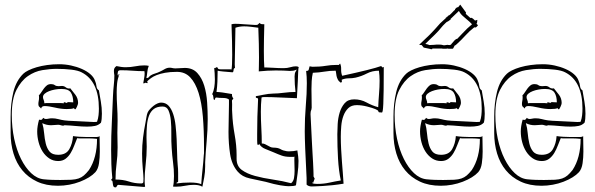

<svg xmlns="http://www.w3.org/2000/svg" viewBox="-20 -791 2577 831"><path d="M357 -243Q376 -243 391 -246Q406 -249 417 -260Q421 -273 421 -299Q421 -325 416.5 -351Q412 -377 408 -400Q399 -405 397.5 -418Q396 -431 391 -442Q386 -457 371 -470Q356 -483 334.5 -492.5Q313 -502 287.5 -507.5Q262 -513 236 -513Q209 -513 184 -509.5Q159 -506 138.5 -500Q118 -494 103 -486.5Q88 -479 81 -472Q50 -442 38 -393Q26 -344 26 -286V-215Q26 -168 38.5 -126.5Q51 -85 76.5 -54Q102 -23 140.5 -5Q179 13 231 13Q255 13 279.5 8.5Q304 4 326 -4.5Q348 -13 365 -23.5Q382 -34 393 -46Q405 -60 408.5 -84.5Q412 -109 412 -135Q412 -152 411.5 -169.5Q411 -187 411 -202Q407 -198 398 -198Q393 -198 381.5 -198Q370 -198 355.5 -198Q341 -198 325 -199Q309 -200 296 -202Q294 -170 280 -145.5Q266 -121 232 -121Q206 -121 194.5 -135Q183 -149 178 -170Q173 -191 171 -214.5Q169 -238 163 -258Q173 -253 182.5 -251Q192 -249 201 -249Q209 -249 217 -250Q225 -251 232 -251Q237 -251 243 -249Q249 -247 254 -247L259 -249Q285 -248 310 -245.5Q335 -243 357 -243ZM157 -272Q155 -272 153 -272.5Q151 -273 149 -273Q141 -244 141 -222Q141 -199 147 -176Q153 -153 164.5 -135Q176 -117 193 -105.5Q210 -94 232 -94Q251 -94 264 -104Q277 -114 286 -129Q295 -144 301.5 -161.5Q308 -179 314 -193Q319 -192 322.5 -192Q326 -192 330 -192H366Q374 -192 382 -191.5Q390 -191 400 -190Q400 -108 365 -55Q353 -40 343 -31.5Q333 -23 320 -18.5Q307 -14 288.5 -13Q270 -12 241 -12Q224 -12 206.5 -12.5Q189 -13 169 -15Q140 -18 115 -41.5Q90 -65 71 -103Q52 -141 41.5 -190Q31 -239 31 -294Q31 -362 51 -401.5Q71 -441 100.5 -461.5Q130 -482 163.5 -487.5Q197 -493 225 -493Q260 -493 289 -489.5Q318 -486 333 -478Q408 -440 408 -321Q408 -307 406.5 -292.5Q405 -278 400 -264Q397 -263 385 -263Q336 -266 304.5 -267Q273 -268 259 -270Q245 -272 232 -275.5Q219 -279 205 -279Q197 -279 190.5 -277.5Q184 -276 178 -276Q172 -276 167 -281Q162 -272 157 -272ZM306 -318Q308 -318 313 -329Q318 -340 318 -345Q318 -365 306.5 -380.5Q295 -396 284 -409Q283 -408 279 -408Q271 -408 264 -413.5Q257 -419 248 -419Q244 -419 240.5 -418.5Q237 -418 233 -418Q223 -418 217 -422.5Q211 -427 201 -427Q190 -427 183 -421.5Q176 -416 170 -408L159 -392Q154 -384 148 -378Q149 -377 149 -368Q149 -361 147.5 -354Q146 -347 146 -340Q146 -332 150.5 -328.5Q155 -325 158 -321Q160 -332 173 -332Q190 -332 217.5 -325.5Q245 -319 269 -319Q293 -319 300 -323Q302 -321 302.5 -319.5Q303 -318 306 -318ZM166 -371Q166 -379 173.5 -385.5Q181 -392 192.5 -396.5Q204 -401 218 -403.5Q232 -406 246 -406Q277 -406 287 -390Q297 -374 297 -348Q292 -348 286.5 -348.5Q281 -349 277 -349Q270 -349 270 -345Q269 -346 256 -349V-347Q256 -346 257 -346Q257 -345 256 -344Q248 -345 231.5 -345Q215 -345 194 -345Q174 -345 172 -344Q172 -352 169 -358.5Q166 -365 166 -371Z M608 17Q607 11 606.5 4.5Q606 -2 606 -9Q606 -42 610.5 -80Q615 -118 615 -156Q615 -166 614.5 -176Q614 -186 614 -197Q614 -224 616 -248Q618 -272 625 -290.5Q632 -309 646 -319.5Q660 -330 684 -330Q702 -330 709.5 -312.5Q717 -295 719.5 -269Q722 -243 721.5 -211Q721 -179 723 -151Q725 -118 729 -88Q733 -58 733 -29Q733 1 729 16Q730 17 735 17H742Q762 17 781 13Q800 9 819 9Q828 9 837.5 10.5Q847 12 856 17Q860 -2 864 -24Q868 -46 868 -71V-89Q870 -131 874.5 -180.5Q879 -230 879 -275Q879 -309 876.5 -348Q874 -387 864 -420Q854 -453 834 -475Q814 -497 780 -497Q770 -497 760 -496Q750 -495 740 -495Q732 -495 726 -496.5Q720 -498 715 -498Q703 -498 693 -492Q683 -486 672 -481Q662 -476 651.5 -473Q641 -470 633 -465Q628 -462 624.5 -457.5Q621 -453 614 -453V-456Q616 -463 617.5 -479Q619 -495 624 -506Q619 -507 614.5 -507.5Q610 -508 605 -508Q586 -508 565.5 -504Q545 -500 524 -500Q513 -500 503.5 -501.5Q494 -503 484 -505Q477 -500 475 -495Q473 -490 473 -484Q473 -480 473.5 -475Q474 -470 475 -465Q475 -445 472.5 -422.5Q470 -400 469 -376Q467 -319 464 -260.5Q461 -202 461 -142Q461 -111 462 -81Q463 -51 466 -22Q466 -17 463.5 -16Q461 -15 461 -11Q466 -10 467 -5Q468 0 468.5 5.5Q469 11 471 15.5Q473 20 480 20Q484 20 485.5 15Q487 10 492 9L601 18Q607 18 608 17ZM851 6Q834 -1 803 -1Q787 -1 772 0Q757 1 744 3Q744 -2 747.5 -2Q751 -2 751 -6V-43Q751 -52 750.5 -60.5Q750 -69 749 -78Q747 -101 746.5 -130Q746 -159 744.5 -189Q743 -219 740 -247Q737 -275 729.5 -297.5Q722 -320 709.5 -333.5Q697 -347 677 -347Q670 -347 661 -343Q652 -339 644 -332.5Q636 -326 629 -318.5Q622 -311 619 -304Q616 -297 614 -285Q612 -273 610 -262Q603 -227 599 -194.5Q595 -162 595 -127Q595 -93 598 -61Q601 -29 601 -18Q601 -10 600.5 -3.5Q600 3 591 3Q563 3 537.5 -5.5Q512 -14 480 -14Q480 -49 484.5 -82.5Q489 -116 489 -153Q489 -168 488.5 -183.5Q488 -199 488 -216Q488 -230 488.5 -243Q489 -256 489 -269Q489 -300 487 -330.5Q485 -361 485 -392Q485 -412 487 -431Q489 -450 497 -470Q492 -470 492.5 -467Q493 -464 491 -462Q490 -464 490 -466Q490 -467 489 -468Q489 -474 490.5 -480.5Q492 -487 502 -487Q528 -487 553 -485Q578 -483 605 -483Q605 -481 605.5 -478.5Q606 -476 606 -474Q606 -463 603.5 -450.5Q601 -438 600 -431Q601 -430 602 -430Q604 -430 606.5 -431.5Q609 -433 612 -433Q612 -432 613 -432Q614 -432 615 -431.5Q616 -431 618 -431Q618 -432 619 -433Q619 -435 618 -436Q617 -437 617 -439Q623 -445 633 -452.5Q643 -460 658 -466Q673 -472 694.5 -476Q716 -480 746 -480Q781 -480 803.5 -456Q826 -432 839.5 -389Q853 -346 858 -286.5Q863 -227 863 -155V-137Q863 -132 863 -128Q863 -124 862 -119Q860 -88 856.5 -57Q853 -26 851 6Z M1165 -152Q1156 -152 1150 -155Q1144 -158 1138.5 -161Q1133 -164 1127 -167Q1121 -170 1113 -170Q1113 -202 1111 -237.5Q1109 -273 1109 -308Q1109 -339 1112 -369Q1116 -371 1124 -371Q1154 -371 1193 -369Q1232 -367 1265 -366Q1268 -414 1269 -440Q1270 -466 1270.5 -478.5Q1271 -491 1271.5 -494Q1272 -497 1273 -500Q1269 -504 1261 -504Q1250 -504 1236.5 -500Q1223 -496 1208 -496Q1185 -496 1164.5 -497.5Q1144 -499 1132 -499H1124Q1123 -512 1122.5 -530Q1122 -548 1122 -571Q1122 -594 1122.5 -622.5Q1123 -651 1124 -686Q1119 -686 1113 -686.5Q1107 -687 1104 -692Q1097 -685 1095 -684Q1093 -683 1084 -683Q1060 -684 1036.5 -686Q1013 -688 998 -688Q990 -688 982 -686Q985 -603 985 -554Q985 -505 982 -490Q981 -491 972 -491H935Q924 -491 923 -495.5Q922 -500 918 -500Q915 -500 913.5 -498Q912 -496 910 -496Q909 -496 909 -496.5Q909 -497 907 -497Q908 -488 909 -475Q910 -462 910 -447Q910 -430 907.5 -413.5Q905 -397 898 -383Q901 -382 902 -378Q903 -374 903.5 -370Q904 -366 904.5 -362.5Q905 -359 908 -359Q911 -359 911 -363.5Q911 -368 916 -369Q929 -367 946 -367Q963 -367 971 -360V-339Q971 -311 970 -281Q969 -251 969 -220Q969 -169 976 -123.5Q983 -78 1009 -48Q1028 -26 1060.5 -19Q1093 -12 1130 -4Q1168 7 1193 11Q1218 15 1229 15Q1252 15 1261 11Q1264 -12 1268 -40Q1272 -68 1272 -95Q1272 -103 1270.5 -114.5Q1269 -126 1267 -140Q1250 -136 1232 -136Q1220 -136 1219 -137Q1205 -139 1194 -145.5Q1183 -152 1165 -152ZM1004 -104V-120Q1004 -162 995.5 -208.5Q987 -255 985 -303Q984 -316 984.5 -328Q985 -340 984 -354Q984 -359 986.5 -360Q989 -361 990 -365Q984 -372 984 -380V-384Q934 -393 917 -393Q920 -415 921 -438Q922 -461 922 -485Q930 -483 946 -481.5Q962 -480 987 -478Q991 -481 991 -488Q991 -495 997 -497Q997 -501 996.5 -504.5Q996 -508 996 -512Q996 -540 999 -671Q1017 -677 1037 -677Q1051 -677 1066.5 -675Q1082 -673 1098 -671Q1101 -597 1101 -542Q1101 -520 1100.5 -505Q1100 -490 1100 -482Q1120 -484 1138 -485Q1156 -486 1173 -486Q1191 -486 1206.5 -485.5Q1222 -485 1234 -484Q1242 -484 1249 -485Q1256 -486 1264 -490Q1264 -488 1259.5 -481Q1255 -474 1255 -460Q1255 -442 1256 -426Q1257 -410 1259 -393Q1235 -393 1208.5 -389.5Q1182 -386 1162 -386Q1154 -386 1141.5 -384.5Q1129 -383 1117.5 -380.5Q1106 -378 1097.5 -376.5Q1089 -375 1088 -375L1087 -372Q1087 -367 1091.5 -367Q1096 -367 1097 -362Q1095 -324 1094 -286Q1093 -248 1093 -211Q1093 -194 1093 -184.5Q1093 -175 1093.5 -170.5Q1094 -166 1094.5 -165Q1095 -164 1097 -164Q1101 -164 1101 -167V-169Q1111 -153 1128 -146.5Q1145 -140 1166 -131Q1184 -123 1199.5 -117.5Q1215 -112 1237 -112H1246Q1254 -112 1255 -113Q1254 -112 1254 -104V-96Q1254 -85 1254.5 -74Q1255 -63 1255 -52Q1255 -35 1252.5 -20.5Q1250 -6 1240 2Q1202 -8 1160.5 -14Q1119 -20 1084 -29.5Q1049 -39 1026.5 -55.5Q1004 -72 1004 -104ZM1193 -1Q1192 0 1188 0Q1188 -1 1193 -1Z M1637 -500Q1636 -500 1636 -499Q1634 -499 1633.5 -501Q1633 -503 1629 -505Q1590 -491 1461 -463Q1456 -476 1456.5 -491Q1457 -506 1452 -516L1449 -513Q1448 -512 1448 -511.5Q1448 -511 1447 -510H1436Q1412 -510 1389 -506Q1366 -502 1332 -502Q1330 -502 1320 -504Q1317 -494 1316 -489Q1315 -484 1305 -484Q1308 -460 1308 -431Q1308 -386 1303.5 -333Q1299 -280 1299 -223Q1299 -197 1301 -146.5Q1303 -96 1307 -20V8Q1315 16 1329 16Q1332 16 1345 15.5Q1358 15 1377 14Q1396 13 1419.5 10.5Q1443 8 1467 4Q1466 -15 1464 -39.5Q1462 -64 1460 -90.5Q1458 -117 1456.5 -145Q1455 -173 1455 -199Q1455 -221 1457 -245.5Q1459 -270 1466.5 -290Q1474 -310 1487.5 -323Q1501 -336 1524 -336Q1545 -336 1568.5 -330Q1592 -324 1604 -319Q1616 -314 1617 -310.5Q1618 -307 1620 -305L1633 -304Q1635 -304 1636.5 -312Q1638 -320 1639 -341.5Q1640 -363 1640.5 -401.5Q1641 -440 1641 -501Q1639 -500 1637 -500ZM1513 -361Q1486 -361 1471.5 -344Q1457 -327 1450 -303.5Q1443 -280 1441.5 -254Q1440 -228 1440 -210Q1440 -156 1443 -104.5Q1446 -53 1455 -10Q1430 -6 1405.5 -0.5Q1381 5 1352 5Q1346 5 1338.5 4Q1331 3 1331 -1V-3Q1332 -3 1332.5 -1Q1333 1 1335 1L1342 -18L1337 -27V-36Q1337 -40 1336.5 -54Q1336 -68 1335 -87.5Q1334 -107 1332.5 -130Q1331 -153 1330 -176Q1327 -231 1324 -297Q1324 -308 1327 -316V-312L1329 -325Q1329 -356 1328.5 -372Q1328 -388 1328 -405Q1328 -422 1329 -440Q1330 -458 1334 -476Q1361 -477 1384 -481Q1407 -485 1433 -485Q1434 -482 1434.5 -476Q1435 -470 1436.5 -462.5Q1438 -455 1442 -447Q1446 -439 1455 -433Q1460 -435 1460 -440Q1460 -441 1459.5 -442Q1459 -443 1459 -444V-446Q1474 -452 1489.5 -452Q1505 -452 1519 -455Q1545 -461 1568 -473Q1591 -485 1620 -485Q1623 -464 1623 -442Q1623 -414 1620.5 -384.5Q1618 -355 1617 -327Q1591 -334 1566.5 -347.5Q1542 -361 1513 -361Z M1972 -771 1963 -760Q1958 -760 1955 -757L1949 -751L1950 -749L1944 -744Q1939 -739 1933.5 -733Q1928 -727 1926 -726L1922 -724Q1918 -723 1918 -720L1914 -718Q1913 -718 1913 -716L1909 -714L1910 -713L1885 -690Q1872 -675 1864.5 -667Q1857 -659 1851 -652.5Q1845 -646 1838 -639Q1831 -632 1819 -621L1794 -597L1805 -596L1814 -585L1838 -580Q1840 -579 1843 -579Q1844 -579 1845 -578H1851L1850 -579L1852 -581H1892Q1894 -580 1902 -580H1907Q1914 -580 1916 -581Q1920 -581 1921 -580H1938Q1942 -580 1944.5 -587.5Q1947 -595 1951 -595L1957 -600Q1977 -618 1994.5 -637.5Q2012 -657 2033 -673Q2034 -672 2038 -672Q2040 -672 2044 -676L2049 -682L2042 -688Q2045 -691 2045 -694L2046 -705L2036 -702Q2028 -710 2024.5 -712Q2021 -714 2019 -714L2016 -713L1996 -731L1997 -737ZM1834 -598 1821 -601 1830 -610Q1841 -621 1848.5 -628Q1856 -635 1862.5 -641.5Q1869 -648 1877 -656.5Q1885 -665 1897 -680L1907 -690Q1914 -697 1917 -698V-697L1931 -707L1930 -709L1954 -732Q1960 -737 1965 -743L1968 -741Q1973 -730 1986.5 -719Q2000 -708 2012 -697L2023 -686Q2012 -677 2001.5 -667Q1991 -657 1982 -647L1959 -623Q1954 -623 1948 -617L1934 -601Q1933 -600 1933 -599L1928 -596Q1918 -596 1917 -597L1903 -595Q1898 -595 1894.5 -596.5Q1891 -598 1878 -598Q1874 -598 1869.5 -598Q1865 -598 1859 -597L1838 -596Q1836 -596 1834 -598ZM2014 -243Q2033 -243 2048 -246Q2063 -249 2074 -260Q2078 -273 2078 -299Q2078 -325 2073.5 -351Q2069 -377 2065 -400Q2056 -405 2054.5 -418Q2053 -431 2048 -442Q2043 -457 2028 -470Q2013 -483 1991.5 -492.5Q1970 -502 1944.5 -507.5Q1919 -513 1893 -513Q1866 -513 1841 -509.5Q1816 -506 1795.5 -500Q1775 -494 1760 -486.5Q1745 -479 1738 -472Q1707 -442 1695 -393Q1683 -344 1683 -286V-215Q1683 -168 1695.5 -126.5Q1708 -85 1733.5 -54Q1759 -23 1797.5 -5Q1836 13 1888 13Q1912 13 1936.5 8.5Q1961 4 1983 -4.5Q2005 -13 2022 -23.5Q2039 -34 2050 -46Q2062 -60 2065.5 -84.5Q2069 -109 2069 -135Q2069 -152 2068.5 -169.5Q2068 -187 2068 -202Q2064 -198 2055 -198Q2050 -198 2038.5 -198Q2027 -198 2012.5 -198Q1998 -198 1982 -199Q1966 -200 1953 -202Q1951 -170 1937 -145.5Q1923 -121 1889 -121Q1863 -121 1851.5 -135Q1840 -149 1835 -170Q1830 -191 1828 -214.5Q1826 -238 1820 -258Q1830 -253 1839.5 -251Q1849 -249 1858 -249Q1866 -249 1874 -250Q1882 -251 1889 -251Q1894 -251 1900 -249Q1906 -247 1911 -247L1916 -249Q1942 -248 1967 -245.5Q1992 -243 2014 -243ZM1814 -272Q1812 -272 1810 -272.5Q1808 -273 1806 -273Q1798 -244 1798 -222Q1798 -199 1804 -176Q1810 -153 1821.5 -135Q1833 -117 1850 -105.5Q1867 -94 1889 -94Q1908 -94 1921 -104Q1934 -114 1943 -129Q1952 -144 1958.5 -161.5Q1965 -179 1971 -193Q1976 -192 1979.5 -192Q1983 -192 1987 -192H2023Q2031 -192 2039 -191.5Q2047 -191 2057 -190Q2057 -108 2022 -55Q2010 -40 2000 -31.5Q1990 -23 1977 -18.5Q1964 -14 1945.5 -13Q1927 -12 1898 -12Q1881 -12 1863.5 -12.5Q1846 -13 1826 -15Q1797 -18 1772 -41.5Q1747 -65 1728 -103Q1709 -141 1698.5 -190Q1688 -239 1688 -294Q1688 -362 1708 -401.5Q1728 -441 1757.5 -461.5Q1787 -482 1820.5 -487.5Q1854 -493 1882 -493Q1917 -493 1946 -489.5Q1975 -486 1990 -478Q2065 -440 2065 -321Q2065 -307 2063.5 -292.5Q2062 -278 2057 -264Q2054 -263 2042 -263Q1993 -266 1961.5 -267Q1930 -268 1916 -270Q1902 -272 1889 -275.5Q1876 -279 1862 -279Q1854 -279 1847.5 -277.5Q1841 -276 1835 -276Q1829 -276 1824 -281Q1819 -272 1814 -272ZM1963 -318Q1965 -318 1970 -329Q1975 -340 1975 -345Q1975 -365 1963.5 -380.5Q1952 -396 1941 -409Q1940 -408 1936 -408Q1928 -408 1921 -413.5Q1914 -419 1905 -419Q1901 -419 1897.5 -418.5Q1894 -418 1890 -418Q1880 -418 1874 -422.5Q1868 -427 1858 -427Q1847 -427 1840 -421.5Q1833 -416 1827 -408L1816 -392Q1811 -384 1805 -378Q1806 -377 1806 -368Q1806 -361 1804.5 -354Q1803 -347 1803 -340Q1803 -332 1807.5 -328.5Q1812 -325 1815 -321Q1817 -332 1830 -332Q1847 -332 1874.5 -325.5Q1902 -319 1926 -319Q1950 -319 1957 -323Q1959 -321 1959.5 -319.5Q1960 -318 1963 -318ZM1823 -371Q1823 -379 1830.5 -385.5Q1838 -392 1849.5 -396.5Q1861 -401 1875 -403.5Q1889 -406 1903 -406Q1934 -406 1944 -390Q1954 -374 1954 -348Q1949 -348 1943.5 -348.5Q1938 -349 1934 -349Q1927 -349 1927 -345Q1926 -346 1913 -349V-347Q1913 -346 1914 -346Q1914 -345 1913 -344Q1905 -345 1888.5 -345Q1872 -345 1851 -345Q1831 -345 1829 -344Q1829 -352 1826 -358.5Q1823 -365 1823 -371Z M2450 -243Q2469 -243 2484 -246Q2499 -249 2510 -260Q2514 -273 2514 -299Q2514 -325 2509.5 -351Q2505 -377 2501 -400Q2492 -405 2490.5 -418Q2489 -431 2484 -442Q2479 -457 2464 -470Q2449 -483 2427.5 -492.5Q2406 -502 2380.5 -507.5Q2355 -513 2329 -513Q2302 -513 2277 -509.5Q2252 -506 2231.5 -500Q2211 -494 2196 -486.5Q2181 -479 2174 -472Q2143 -442 2131 -393Q2119 -344 2119 -286V-215Q2119 -168 2131.5 -126.5Q2144 -85 2169.5 -54Q2195 -23 2233.5 -5Q2272 13 2324 13Q2348 13 2372.5 8.5Q2397 4 2419 -4.5Q2441 -13 2458 -23.5Q2475 -34 2486 -46Q2498 -60 2501.5 -84.5Q2505 -109 2505 -135Q2505 -152 2504.5 -169.5Q2504 -187 2504 -202Q2500 -198 2491 -198Q2486 -198 2474.5 -198Q2463 -198 2448.5 -198Q2434 -198 2418 -199Q2402 -200 2389 -202Q2387 -170 2373 -145.5Q2359 -121 2325 -121Q2299 -121 2287.5 -135Q2276 -149 2271 -170Q2266 -191 2264 -214.5Q2262 -238 2256 -258Q2266 -253 2275.5 -251Q2285 -249 2294 -249Q2302 -249 2310 -250Q2318 -251 2325 -251Q2330 -251 2336 -249Q2342 -247 2347 -247L2352 -249Q2378 -248 2403 -245.5Q2428 -243 2450 -243ZM2250 -272Q2248 -272 2246 -272.5Q2244 -273 2242 -273Q2234 -244 2234 -222Q2234 -199 2240 -176Q2246 -153 2257.5 -135Q2269 -117 2286 -105.5Q2303 -94 2325 -94Q2344 -94 2357 -104Q2370 -114 2379 -129Q2388 -144 2394.5 -161.5Q2401 -179 2407 -193Q2412 -192 2415.5 -192Q2419 -192 2423 -192H2459Q2467 -192 2475 -191.5Q2483 -191 2493 -190Q2493 -108 2458 -55Q2446 -40 2436 -31.5Q2426 -23 2413 -18.5Q2400 -14 2381.5 -13Q2363 -12 2334 -12Q2317 -12 2299.5 -12.5Q2282 -13 2262 -15Q2233 -18 2208 -41.5Q2183 -65 2164 -103Q2145 -141 2134.5 -190Q2124 -239 2124 -294Q2124 -362 2144 -401.5Q2164 -441 2193.5 -461.5Q2223 -482 2256.5 -487.5Q2290 -493 2318 -493Q2353 -493 2382 -489.5Q2411 -486 2426 -478Q2501 -440 2501 -321Q2501 -307 2499.5 -292.5Q2498 -278 2493 -264Q2490 -263 2478 -263Q2429 -266 2397.5 -267Q2366 -268 2352 -270Q2338 -272 2325 -275.5Q2312 -279 2298 -279Q2290 -279 2283.5 -277.5Q2277 -276 2271 -276Q2265 -276 2260 -281Q2255 -272 2250 -272ZM2399 -318Q2401 -318 2406 -329Q2411 -340 2411 -345Q2411 -365 2399.5 -380.5Q2388 -396 2377 -409Q2376 -408 2372 -408Q2364 -408 2357 -413.5Q2350 -419 2341 -419Q2337 -419 2333.5 -418.5Q2330 -418 2326 -418Q2316 -418 2310 -422.5Q2304 -427 2294 -427Q2283 -427 2276 -421.5Q2269 -416 2263 -408L2252 -392Q2247 -384 2241 -378Q2242 -377 2242 -368Q2242 -361 2240.5 -354Q2239 -347 2239 -340Q2239 -332 2243.5 -328.5Q2248 -325 2251 -321Q2253 -332 2266 -332Q2283 -332 2310.5 -325.5Q2338 -319 2362 -319Q2386 -319 2393 -323Q2395 -321 2395.5 -319.5Q2396 -318 2399 -318ZM2259 -371Q2259 -379 2266.5 -385.5Q2274 -392 2285.5 -396.5Q2297 -401 2311 -403.5Q2325 -406 2339 -406Q2370 -406 2380 -390Q2390 -374 2390 -348Q2385 -348 2379.5 -348.5Q2374 -349 2370 -349Q2363 -349 2363 -345Q2362 -346 2349 -349V-347Q2349 -346 2350 -346Q2350 -345 2349 -344Q2341 -345 2324.5 -345Q2308 -345 2287 -345Q2267 -345 2265 -344Q2265 -352 2262 -358.5Q2259 -365 2259 -371Z"/></svg>

Font: Londrina Sketch
Style: Regular
Weight: 400
Designer: Marcelo Magalhaes
Foundry: Marcelo Magalhães
Version: Version 1.002